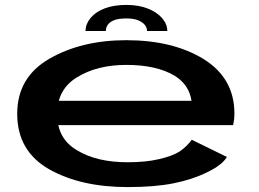

<svg xmlns="http://www.w3.org/2000/svg" viewBox="-20 -755 1052 781"><path d="M499.5 6V-95Q372.5 -95 293 -144Q212.5 -191 212.5 -291Q212.5 -392 294 -441Q375.5 -491 494 -491Q615.5 -491 689.5 -447.5Q749 -411 759 -345H196V-246H928Q933.5 -267 933.5 -293.5Q933.5 -436 809.5 -514Q684 -591.5 493.5 -591.5Q312.5 -591.5 181.5 -516.5Q50 -441 50 -292Q50 -140.5 180 -66.5Q308 6 499.5 6ZM499.5 -95V6Q610.5 6 686.5 -9.5Q762.5 -24.5 823 -54.5Q883.5 -83.5 903 -116.5L760 -186.5Q741 -160 711 -139Q679.5 -119.5 626 -107.5Q573 -95 499.5 -95ZM494.5 -735Q442 -735 405 -720.5Q368 -706 348 -681.5Q328 -657 328 -629H410.5Q410.5 -642.5 418.2 -654Q426 -665.5 444.2 -672.8Q462.5 -680 494.5 -680Q522.5 -680 541 -672.8Q559.5 -665.5 568.8 -654Q578 -642.5 578 -629H660.5Q660.5 -657 639.2 -681.5Q618 -706 580.5 -720.5Q543 -735 494.5 -735Z"/></svg>

Font: Anybody ExtraExpanded SemiBold
Style: Regular
Weight: 600
Width: 8
Version: Version 1.113;gftools[0.9.25]